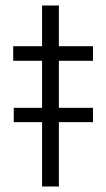

<svg xmlns="http://www.w3.org/2000/svg" viewBox="-20 -678 385 698"><path d="M30 -234V-286H318V-234ZM133 0V-457H28V-510H133V-658H194V-510H318V-457H194V0Z"/></svg>

Font: Saira Thin Light
Style: Regular
Weight: 300
Version: Version 1.101